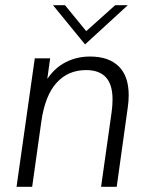

<svg xmlns="http://www.w3.org/2000/svg" viewBox="-20 -717 576 737"><path d="M113.5 -493H172.5L161.5 -414Q190.5 -457 232.8 -478.5Q275 -500 326 -500Q397 -500 435.5 -462.5Q474 -425 474 -351.5Q474 -328 470.5 -305L428 0H368L408.5 -287Q412 -311.5 412 -335.5Q412 -392.5 386.5 -420.2Q361 -448 310.5 -448Q241 -448 196.8 -398.8Q152.5 -349.5 138.5 -249.5L103.5 0H43.5ZM183.5 -697H229.5L311 -597.5L422 -697H470.5L306.5 -546.5Z"/></svg>

Font: HK Grotesk Light
Style: Italic
Weight: 300
Italic angle: -16°
Designer: Alfredo Marco Pradil
Foundry: Hanken Design Co.
Version: Version 3.001